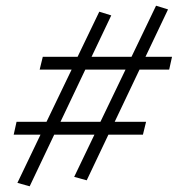

<svg xmlns="http://www.w3.org/2000/svg" viewBox="-20 -591 631 673"><path d="M573 -347H469L382 -164H492L481 -119H360L284 41L240 29L311 -119H170L84 62L41 50L122 -119H28L38 -164H143L231 -347H119L130 -392H252L328 -550L370 -537L301 -392H441L527 -571L569 -558L490 -392H583ZM332 -164 420 -347H279L192 -164Z"/></svg>

Font: EauTestText Semilight
Style: Italic
Weight: 300
Italic angle: -12°
Designer: Christian Thalmann (Catharsis Fonts)
Version: Version 0.001;PS 000.001;hotconv 1.0.88;makeotf.lib2.5.64775